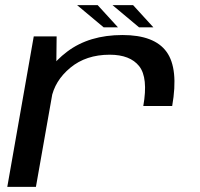

<svg xmlns="http://www.w3.org/2000/svg" viewBox="-20 -731 782 751"><path d="M540.5 -316.5H653.5Q679 -462.5 631.5 -528.2Q584 -594 459 -594Q329 -594 243 -529.2Q157 -464.5 142.5 -381.5L180.5 -344.5Q193.5 -415 255 -466Q316.5 -517 409 -517Q489 -517 524.5 -472Q560 -427 540.5 -316.5ZM8.5 0H120.5L200 -450L201.5 -588.5H112ZM524 -624H580L500.5 -711H420ZM385.5 -624H441.5L362 -711H281.5Z"/></svg>

Font: Anybody Expanded
Style: Italic
Weight: 400
Width: 7
Italic angle: -10°
Version: Version 1.113;gftools[0.9.25]